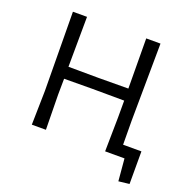

<svg xmlns="http://www.w3.org/2000/svg" viewBox="-135 -770 1007 1024"><g transform="rotate(20 369.0 -257.5)"><path d="M523 0 526 -193V-289L348 -290L185 -289L184 -200L187 0H107L111 -193L107 -641H187L185 -357L355 -356L525 -357L523 -641H604L600 -200L601 -66H705V119L644 126L633 0Z"/></g></svg>

Font: Alegreya Sans SC
Style: Regular
Weight: 400
Designer: Juan Pablo del Peral
Foundry: Huerta Tipografica
Version: Version 2.007